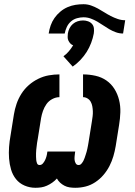

<svg xmlns="http://www.w3.org/2000/svg" viewBox="-20 -883 640 911"><path d="M337 8Q323 8 310 6Q297 4 285.5 -2Q274 -8 265 -16.5Q256 -25 250 -36Q240 -25 228 -16.5Q216 -8 202.5 -2Q189 4 175.5 6Q162 8 148 8Q121 8 96.5 -2.5Q72 -13 56 -33Q40 -53 32.5 -78.5Q25 -104 23 -131Q21 -158 23 -185.5Q25 -213 30 -240L46 -340Q50 -365 58.5 -390Q67 -415 81.5 -438Q96 -461 116.5 -479Q137 -497 161.5 -509Q186 -521 211.5 -525.5Q237 -530 262 -530V-422Q245 -422 228 -413Q211 -404 200.5 -389Q190 -374 184 -357Q178 -340 175 -323L159 -223Q157 -214 156 -206Q155 -198 154 -189.5Q153 -181 152 -172.5Q151 -164 151 -156Q151 -148 151 -139.5Q151 -131 152 -123Q153 -115 156 -107.5Q159 -100 168 -100Q177 -100 183.5 -107.5Q190 -115 194 -123.5Q198 -132 200.5 -141Q203 -150 204 -159L205 -164H337L336 -159Q335 -150 334 -141Q333 -132 334 -123.5Q335 -115 339.5 -107.5Q344 -100 353 -100Q361 -100 366.5 -106.5Q372 -113 375.5 -119.5Q379 -126 381.5 -133.5Q384 -141 386.5 -148.5Q389 -156 391 -163Q393 -170 394.5 -177.5Q396 -185 397.5 -192.5Q399 -200 400 -207L416 -307Q418 -319 419.5 -331.5Q421 -344 420.5 -355.5Q420 -367 418 -378.5Q416 -390 410.5 -400Q405 -410 395 -416Q385 -422 374 -422V-530Q404 -530 433 -523.5Q462 -517 485 -501Q508 -485 523 -461Q538 -437 545 -408.5Q552 -380 551 -350Q550 -320 545 -290L529 -190Q525 -166 518 -142Q511 -118 499.5 -95.5Q488 -73 471 -53Q454 -33 432 -18.5Q410 -4 386 2Q362 8 337 8ZM287 -724H211Q214 -744 220.5 -762.5Q227 -781 238.5 -797.5Q250 -814 266 -827.5Q282 -841 300.5 -849Q319 -857 338 -860Q357 -863 376 -863Q395 -863 412 -857Q429 -851 444.5 -842.5Q460 -834 475 -824.5Q490 -815 505.5 -807Q521 -799 538.5 -793Q556 -787 574 -787L564 -724Q546 -724 529.5 -730Q513 -736 498.5 -744.5Q484 -753 470 -762.5Q456 -772 441.5 -780.5Q427 -789 410.5 -795Q394 -801 376 -801Q361 -801 345 -796.5Q329 -792 316.5 -781Q304 -770 297 -755Q290 -740 287 -724ZM325 -567 281 -616Q295 -626 306.5 -639.5Q318 -653 327 -668Q319 -671 313.5 -677Q308 -683 304.5 -690.5Q301 -698 301 -707Q301 -716 302 -724Q304 -737 310 -749Q316 -761 326 -769.5Q336 -778 348.5 -782Q361 -786 374 -786Q386 -786 397.5 -782Q409 -778 416.5 -769.5Q424 -761 425.5 -749Q427 -737 425 -724Q421 -702 412.5 -679.5Q404 -657 391.5 -637Q379 -617 362 -599Q345 -581 325 -567Z"/></svg>

Font: Iosevka Curly Heavy Extended
Style: Italic
Weight: 900
Width: 7
Italic angle: -9°
Monospace: yes
Designer: Belleve Invis
Foundry: Belleve Invis
Version: Version 11.1.0; ttfautohint (v1.8.3)